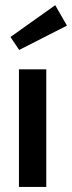

<svg xmlns="http://www.w3.org/2000/svg" viewBox="-20 -740 285 760"><path d="M55 0V-465.5H163.2V0ZM198.6 -719.5 245 -638.6 55.9 -542.3 21.4 -593.6Z"/></svg>

Font: Spartan MB SemBd
Style: Regular
Weight: 600
Designer: Matt Bailey, Mirko Velimirovic
Foundry: Matt Bailey
Version: Version 1.005